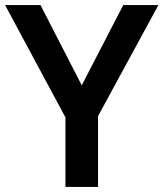

<svg xmlns="http://www.w3.org/2000/svg" viewBox="-20 -734 642 754"><path d="M301 -399 464 -714H602L365 -278V0H237V-273L0 -714H139Z"/></svg>

Font: Noto Sans Sinhala UI SemiBold
Style: Regular
Weight: 600
Designer: Jelle Bosma - Monotype Design Team
Foundry: Monotype Imaging Inc.
Version: Version 2.006; ttfautohint (v1.8.4.7-5d5b)